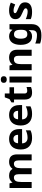

<svg xmlns="http://www.w3.org/2000/svg" viewBox="1825 -2625 1040 4730"><g transform="rotate(-90 2345.0 -260.0)"><path d="M719 -556C656 -556 591 -532 558 -476H545C515 -531 459 -556 379 -556C316 -556 253 -532 220 -476H212L192 -546H78V0H227V-257C227 -373 253 -437 336 -437C392 -437 418 -397 418 -319V0H567V-274C567 -379 597 -437 676 -437C732 -437 758 -397 758 -319V0H907V-356C907 -496 843 -556 719 -556Z M1285 -556C1131 -556 1027 -460 1027 -269C1027 -80 1143 10 1307 10C1391 10 1445 -2 1499 -29V-144C1438 -115 1384 -101 1314 -101C1230 -101 1181 -152 1178 -236H1530V-308C1530 -467 1436 -556 1285 -556ZM1286 -450C1356 -450 1389 -401 1390 -335H1181C1187 -414 1228 -450 1286 -450Z M1876 -556C1722 -556 1618 -460 1618 -269C1618 -80 1734 10 1898 10C1982 10 2036 -2 2090 -29V-144C2029 -115 1975 -101 1905 -101C1821 -101 1772 -152 1769 -236H2121V-308C2121 -467 2027 -556 1876 -556ZM1877 -450C1947 -450 1980 -401 1981 -335H1772C1778 -414 1819 -450 1877 -450Z M2472 -109C2433 -109 2407 -129 2407 -171V-434H2560V-546H2407V-662H2312L2269 -547L2187 -497V-434H2258V-171C2258 -30 2331 10 2429 10C2485 10 2534 -1 2566 -15V-126C2535 -116 2505 -109 2472 -109Z M2751 -760C2706 -760 2670 -743 2670 -687C2670 -632 2706 -614 2751 -614C2795 -614 2832 -632 2832 -687C2832 -743 2795 -760 2751 -760ZM2825 -546H2676V0H2825Z M3291 -556C3223 -556 3158 -532 3123 -476H3115L3095 -546H2981V0H3130V-257C3130 -373 3157 -437 3248 -437C3309 -437 3336 -397 3336 -319V0H3485V-356C3485 -496 3408 -556 3291 -556Z M3815 -556C3684 -556 3605 -451 3605 -272C3605 -95 3682 10 3811 10C3876 10 3929 -14 3966 -71H3970C3968 -52 3966 -26 3966 -4V7C3966 90 3928 131 3851 131C3776 131 3705 117 3638 89V208C3701 232 3765 240 3842 240C4022 240 4115 157 4115 1V-546H3989L3977 -476H3973C3935 -529 3882 -556 3815 -556ZM3862 -435C3942 -435 3976 -388 3976 -271V-253C3976 -145 3940 -107 3864 -107C3791 -107 3757 -161 3757 -270C3757 -380 3792 -435 3862 -435Z M4652 -162C4652 -259 4593 -294 4500 -332C4404 -371 4386 -384 4386 -410C4386 -434 4408 -446 4452 -446C4501 -446 4547 -429 4601 -406L4646 -513C4581 -543 4522 -556 4454 -556C4323 -556 4238 -505 4238 -404C4238 -311 4284 -275 4387 -232C4493 -187 4505 -173 4505 -146C4505 -118 4482 -99 4424 -99C4372 -99 4298 -118 4239 -145V-22C4294 1 4343 10 4419 10C4573 10 4652 -51 4652 -162Z"/></g></svg>

Font: Noto Sans Arabic UI
Style: Bold
Weight: 700
Designer: Monotype Design Team, Nadine Chahine and Nizar Qandah
Foundry: Monotype Imaging Inc.
Version: Version 2.010